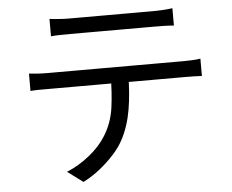

<svg xmlns="http://www.w3.org/2000/svg" viewBox="-54 -804 1108 915"><g transform="rotate(-5 500.0 -346.0)"><path d="M215 -740Q236 -738 258.5 -736Q281 -734 305 -734Q323 -734 363.5 -734Q404 -734 456 -734Q508 -734 560 -734Q612 -734 652.5 -734Q693 -734 710 -734Q731 -734 756.5 -735.5Q782 -737 803 -740V-657Q781 -659 756.5 -659.5Q732 -660 710 -660Q693 -660 653 -660Q613 -660 561 -660Q509 -660 457 -660Q405 -660 364 -660Q323 -660 306 -660Q282 -660 258 -659.5Q234 -659 215 -657ZM95 -489Q116 -487 137.5 -485.5Q159 -484 182 -484Q195 -484 233.5 -484Q272 -484 327.5 -484Q383 -484 447 -484Q511 -484 575 -484Q639 -484 694 -484Q749 -484 787.5 -484Q826 -484 837 -484Q853 -484 875 -485Q897 -486 915 -489V-406Q899 -407 877.5 -407.5Q856 -408 837 -408Q826 -408 787.5 -408Q749 -408 694 -408Q639 -408 575 -408Q511 -408 447 -408Q383 -408 327.5 -408Q272 -408 233.5 -408Q195 -408 182 -408Q160 -408 138 -408Q116 -408 95 -406ZM566 -448Q566 -354 552.5 -275.5Q539 -197 506 -135Q488 -101 457.5 -67.5Q427 -34 389.5 -4Q352 26 309 48L235 -7Q293 -31 344 -72Q395 -113 424 -160Q462 -220 472 -292.5Q482 -365 482 -448Z"/></g></svg>

Font: Noto Sans TC
Style: Regular
Weight: 400
Designer: Ryoko NISHIZUKA  (kana, bopomofo & ideographs); Paul D. Hunt (Latin, Greek & Cyrillic); Sandoll Communications , Soo-you
Foundry: Adobe
Version: Version 2.004-H2;hotconv 1.0.118;makeotfexe 2.5.65603